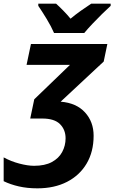

<svg xmlns="http://www.w3.org/2000/svg" viewBox="-64 -786 631 1048"><path d="M140 242Q85 242 39 231.5Q-7 221 -44 203V73Q-4 95 42 107Q88 119 122 119Q181 119 219 98.5Q257 78 275.5 43.5Q294 9 294 -31Q294 -78 263.5 -108.5Q233 -139 167 -139H101L123 -244L318 -432H81L105 -546H522L502 -450L267 -231Q353 -224 400 -172.5Q447 -121 447 -45Q447 42 409 106.5Q371 171 302 206.5Q233 242 140 242ZM231 -606Q216 -641 190.5 -683Q165 -725 145 -754V-766H242Q259 -751 281.5 -728Q304 -705 321 -684Q350 -708 377.5 -727.5Q405 -747 434 -766H540V-754Q520 -736 493 -709.5Q466 -683 440 -655.5Q414 -628 396 -606Z"/></svg>

Font: Noto IKEA Latin
Style: Bold Italic
Weight: 700
Italic angle: -12°
Designer: Monotype Design Team
Foundry: Monotype Imaging Inc.
Version: Version 1.0